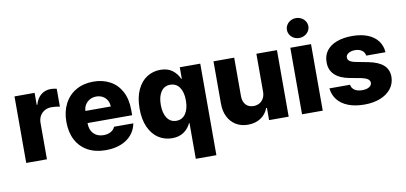

<svg xmlns="http://www.w3.org/2000/svg" viewBox="-83 -1030 3187 1507"><g transform="rotate(-10 1510.5 -276.5)"><path d="M52.7 -530.3H212.9V-434.6H217.8Q231.9 -485.4 264.9 -511.7Q297.9 -538.1 342.8 -538.1Q362.3 -538.1 389.6 -532.2V-388.7Q378.4 -392.1 359.4 -394.3Q340.3 -396.5 324.2 -396.5Q293.5 -396.5 269.3 -383.1Q245.1 -369.6 231.4 -345.5Q217.8 -321.3 217.8 -290V0H52.7Z M418.9 -262.7Q418.9 -344.2 451.2 -406.5Q483.4 -468.8 542.7 -502.9Q602.1 -537.1 680.7 -537.1Q755.9 -537.1 813.7 -505.9Q871.6 -474.6 904.1 -413.6Q936.5 -352.5 936.5 -266.6V-224.6H581.1V-221.7Q581.1 -170.4 610.4 -139.9Q639.6 -109.4 689.5 -109.4Q722.7 -109.4 746.8 -122.8Q771 -136.2 781.2 -160.2H934.6Q924.8 -108.4 892.1 -70.1Q859.4 -31.7 806.9 -11Q754.4 9.8 686.5 9.8Q604 9.8 543.7 -23.2Q483.4 -56.2 451.2 -117.4Q418.9 -178.7 418.9 -262.7ZM783.2 -321.3Q782.7 -349.1 770 -371.1Q757.3 -393.1 734.9 -405.5Q712.4 -418 684.6 -418Q655.8 -418 632.6 -405.3Q609.4 -392.6 595.7 -370.6Q582 -348.6 581.1 -321.3Z M1369.1 -85.9H1365.2Q1347.2 -45.4 1309.6 -18.8Q1272 7.8 1215.8 7.8Q1155.8 7.8 1107.4 -23.4Q1059.1 -54.7 1031 -116.2Q1002.9 -177.7 1002.9 -264.6Q1002.9 -354 1032 -415.5Q1061 -477.1 1109.1 -507.1Q1157.2 -537.1 1214.8 -537.1Q1273.4 -537.1 1310.3 -509.3Q1347.2 -481.4 1365.2 -439.5H1370.1V-530.3H1533.2V199.2H1369.1ZM1372.1 -265.6Q1372.1 -332 1345.7 -370.1Q1319.3 -408.2 1271.5 -408.2Q1224.1 -408.2 1198 -369.6Q1171.9 -331.1 1171.9 -265.6Q1171.9 -198.7 1198.2 -159.9Q1224.6 -121.1 1271.5 -121.1Q1318.8 -121.1 1345.5 -160.2Q1372.1 -199.2 1372.1 -265.6Z M1980.5 -530.3H2144.5V0H1988.3V-97.7H1982.4Q1964.4 -49.3 1921.9 -21.2Q1879.4 6.8 1820.3 6.8Q1766.6 6.8 1725.3 -17.8Q1684.1 -42.5 1661.4 -87.6Q1638.7 -132.8 1638.7 -192.4V-530.3H1803.7V-223.6Q1803.7 -180.2 1826.4 -155Q1849.1 -129.9 1888.7 -129.9Q1914.6 -129.9 1935.3 -141.6Q1956.1 -153.3 1968.3 -175.5Q1980.5 -197.8 1980.5 -228.5Z M2251 -530.3H2416V0H2251ZM2249 -672.9Q2249 -694.3 2260.5 -712.6Q2272 -731 2291.5 -741.5Q2311 -752 2334 -752Q2356.9 -752 2376.7 -741.5Q2396.5 -731 2408.2 -712.6Q2419.9 -694.3 2419.9 -672.9Q2419.9 -651.4 2408.2 -633.1Q2396.5 -614.7 2376.7 -604.2Q2356.9 -593.8 2334 -593.8Q2311 -593.8 2291.5 -604.2Q2272 -614.7 2260.5 -633.1Q2249 -651.4 2249 -672.9Z M2747.1 -423.8Q2715.8 -423.8 2695.1 -410.9Q2674.3 -397.9 2674.8 -377.9Q2673.3 -343.8 2735.4 -332L2835.9 -312.5Q2915 -296.9 2953.9 -261.7Q2992.7 -226.6 2993.2 -168.9Q2992.7 -115.7 2961.7 -75.2Q2930.7 -34.7 2875.5 -12.5Q2820.3 9.8 2749 9.8Q2674.3 9.8 2619.9 -11.2Q2565.4 -32.2 2534.4 -71.3Q2503.4 -110.4 2498 -163.1H2662.1Q2666.5 -134.8 2689.7 -119.6Q2712.9 -104.5 2750 -104.5Q2784.2 -104.5 2804.9 -116.9Q2825.7 -129.4 2826.2 -151.4Q2825.2 -168.9 2809.1 -180.4Q2793 -191.9 2758.8 -199.2L2668 -215.8Q2589.8 -230.5 2550.3 -269.3Q2510.7 -308.1 2511.7 -369.1Q2511.2 -421.4 2539.3 -459.2Q2567.4 -497.1 2620.1 -517.1Q2672.9 -537.1 2744.1 -537.1Q2814.9 -537.1 2866.9 -516.4Q2918.9 -495.6 2948 -457.3Q2977.1 -418.9 2980.5 -366.2H2827.1Q2823.7 -392.6 2802 -408.2Q2780.3 -423.8 2747.1 -423.8Z"/></g></svg>

Font: WEMIX Pretendard ExtraBold
Style: Regular
Weight: 800
Designer: Base glyphs from Inter by Rasmus Andersson; Hangeul glyphs from Noto Sans CJK(Source Han Sans) by Jang Soo-young and Kan
Foundry: Kil Hyung-jin
Version: Version 1.000